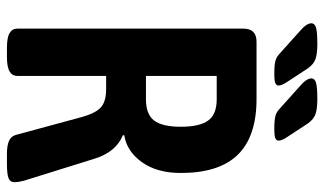

<svg xmlns="http://www.w3.org/2000/svg" viewBox="-206 -704 913 540"><g transform="rotate(90 250.0 -434.5)"><path d="M115 2Q86 2 73.5 -5.5Q61 -13 61 -27V-663Q61 -700 98 -700H259Q364 -700 415.5 -647.5Q467 -595 467 -487Q467 -420 436.5 -377.5Q406 -335 361 -328V-324Q408 -305 427 -244L489 -45Q493 -29 493 -20Q493 -7 481.5 -2.5Q470 2 441 2H413Q391 2 377.5 -3.5Q364 -9 360 -23L309 -211Q298 -249 281.5 -263Q265 -277 231 -277H194V-27Q194 -13 181.5 -5.5Q169 2 140 2ZM194 -389H260Q302 -389 319.5 -412Q337 -435 337 -487Q337 -540 319.5 -564Q302 -588 260 -588H194ZM188 -750Q164 -750 152 -753Q140 -756 128 -768L70 -820Q56 -832 51 -840Q46 -848 46 -854Q46 -864 59 -867.5Q72 -871 104 -871Q131 -871 146 -866Q161 -861 173 -844L211 -786Q221 -771 221 -762Q221 -756 214.5 -753Q208 -750 188 -750ZM343 -750Q319 -750 307 -753Q295 -756 283 -768L225 -820Q211 -832 206 -840Q201 -848 201 -854Q201 -864 214 -867.5Q227 -871 259 -871Q286 -871 301 -866Q316 -861 328 -844L366 -786Q376 -771 376 -762Q376 -756 369.5 -753Q363 -750 343 -750Z"/></g></svg>

Font: Asap Condensed SemiBold
Style: Regular
Weight: 600
Width: 3
Designer: Pablo Cosgaya
Foundry: Omnibus-Type
Version: Version 3.001; ttfautohint (v1.8.4.7-5d5b)